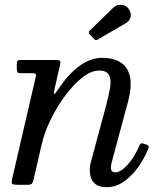

<svg xmlns="http://www.w3.org/2000/svg" viewBox="-20 -770 673 800"><path d="M518 -730Q529 -711.5 523.2 -696.2Q517.5 -681 504.5 -673.5L390.5 -607Q384 -603 380.2 -602.8Q376.5 -602.5 371 -608.5L354 -626.5Q346 -635 354 -642.5L452 -738Q466 -752 487 -749.8Q508 -747.5 518 -730ZM68 -520H208Q227 -520 230.2 -516.5Q233.5 -513 230 -498.5L208.5 -404.5Q203 -380 205.8 -378.5Q208.5 -377 227 -404.5Q266 -462.5 311.8 -495.8Q357.5 -529 406 -529Q450.5 -529 481 -511Q511.5 -493 521.2 -452Q531 -411 512 -341L446 -96Q442 -81 442 -71Q442 -52 460 -52Q483 -52 511 -82.8Q539 -113.5 557.5 -156.5Q562 -167.5 565.5 -171Q569 -174.5 578 -171.5L590 -167.5Q597.5 -165 599.2 -161.5Q601 -158 597 -148Q568 -79 521.8 -34.5Q475.5 10 425 10Q354 10 354 -63Q354 -67 355 -76.2Q356 -85.5 358 -92L422 -330Q433.5 -372.5 438.8 -405.2Q444 -438 434.5 -457Q425 -476 393 -476Q360 -476 323.2 -447.2Q286.5 -418.5 252 -372Q217.5 -325.5 191.2 -271.8Q165 -218 153.5 -167.5L120.5 -24.5Q118 -13 114.2 -6.5Q110.5 0 95 0H56Q34.5 0 30.8 -3.8Q27 -7.5 30.5 -24.5L128.5 -447.5Q131.5 -460.5 127.8 -462.8Q124 -465 108 -465H67Q54.5 -465 52.2 -469.5Q50 -474 50 -486.5V-500.5Q50 -513 53 -516.5Q56 -520 68 -520Z"/></svg>

Font: Besley*
Style: Italic
Weight: 400
Italic angle: -13°
Designer: Owen Earl
Foundry: indestructible type*
Version: Version 2.000; ttfautohint (v1.8.3)